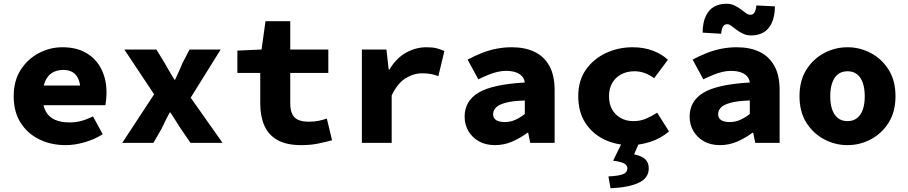

<svg xmlns="http://www.w3.org/2000/svg" viewBox="-20 -762 4840 1024"><path d="M330 12Q252 12 189 -19Q126 -50 89.5 -108Q53 -166 53 -249Q53 -331 90 -389Q127 -447 186.5 -478.5Q246 -510 313 -510Q390 -510 442.5 -478Q495 -446 521.5 -391.5Q548 -337 548 -270Q548 -249 546 -229.5Q544 -210 542 -201H172V-306H432L409 -277Q409 -332 386 -360.5Q363 -389 318 -389Q283 -389 258.5 -374Q234 -359 220.5 -327.5Q207 -296 207 -249Q207 -200 223.5 -169Q240 -138 272.5 -123.5Q305 -109 352 -109Q384 -109 413.5 -117Q443 -125 476 -141L528 -46Q485 -19 432 -3.5Q379 12 330 12Z M632 0 802 -259 643 -498H814L860 -423Q871 -402 884.5 -380Q898 -358 910 -337H914Q923 -358 933.5 -380Q944 -402 952 -423L991 -498H1157L997 -241L1167 0H996L944 -76Q931 -97 916.5 -119Q902 -141 889 -162H885Q874 -141 863 -119.5Q852 -98 842 -76L798 0Z M1587 12Q1507 12 1459 -15.5Q1411 -43 1389.5 -93Q1368 -143 1368 -209V-373H1246V-492L1375 -498L1396 -649H1528V-498H1731V-373H1528V-211Q1528 -175 1539 -153Q1550 -131 1572 -122Q1594 -113 1628 -113Q1655 -113 1678.5 -117.5Q1702 -122 1723 -130L1751 -14Q1718 -5 1677.5 3.5Q1637 12 1587 12Z M1910 0V-498H2041L2053 -391H2057Q2093 -452 2145 -481Q2197 -510 2255 -510Q2289 -510 2309 -504.5Q2329 -499 2350 -490L2318 -356Q2296 -364 2277 -367.5Q2258 -371 2231 -371Q2186 -371 2143 -344.5Q2100 -318 2069 -253V0Z M2620 12Q2569 12 2533 -9Q2497 -30 2477.5 -64Q2458 -98 2458 -140Q2458 -223 2531.5 -267.5Q2605 -312 2779 -322Q2776 -342 2764 -355.5Q2752 -369 2730.5 -376.5Q2709 -384 2678 -384Q2656 -384 2632.5 -378.5Q2609 -373 2584.5 -363Q2560 -353 2531 -339L2474 -444Q2511 -464 2549 -479Q2587 -494 2627 -502Q2667 -510 2709 -510Q2780 -510 2831 -485.5Q2882 -461 2910 -410.5Q2938 -360 2938 -281V0H2808L2797 -54H2793Q2756 -26 2712 -7Q2668 12 2620 12ZM2671 -111Q2703 -111 2729.5 -123.5Q2756 -136 2779 -154V-226Q2712 -224 2675 -213.5Q2638 -203 2624 -187.5Q2610 -172 2610 -153Q2610 -139 2617.5 -129.5Q2625 -120 2638.5 -115.5Q2652 -111 2671 -111Z M3343 12Q3264 12 3201 -19Q3138 -50 3101 -108Q3064 -166 3064 -249Q3064 -332 3104.5 -390Q3145 -448 3211.5 -479Q3278 -510 3354 -510Q3414 -510 3462.5 -491.5Q3511 -473 3542 -443L3469 -345Q3441 -365 3415.5 -373.5Q3390 -382 3364 -382Q3324 -382 3293 -365.5Q3262 -349 3245 -319Q3228 -289 3228 -249Q3228 -208 3244.5 -178.5Q3261 -149 3290.5 -132.5Q3320 -116 3358 -116Q3396 -116 3427.5 -130Q3459 -144 3485 -161L3548 -61Q3503 -23 3448 -5.5Q3393 12 3343 12ZM3236 242 3225 179Q3282 176 3304 166.5Q3326 157 3326 136Q3326 121 3311 111Q3296 101 3250 95L3302 -11H3393L3362 61Q3401 69 3420.5 86.5Q3440 104 3440 136Q3440 188 3386 213Q3332 238 3236 242Z M3820 12Q3769 12 3733 -9Q3697 -30 3677.5 -64Q3658 -98 3658 -140Q3658 -223 3731.5 -267.5Q3805 -312 3979 -322Q3976 -342 3964 -355.5Q3952 -369 3930.5 -376.5Q3909 -384 3878 -384Q3856 -384 3832.5 -378.5Q3809 -373 3784.5 -363Q3760 -353 3731 -339L3674 -444Q3711 -464 3749 -479Q3787 -494 3827 -502Q3867 -510 3909 -510Q3980 -510 4031 -485.5Q4082 -461 4110 -410.5Q4138 -360 4138 -281V0H4008L3997 -54H3993Q3956 -26 3912 -7Q3868 12 3820 12ZM3871 -111Q3903 -111 3929.5 -123.5Q3956 -136 3979 -154V-226Q3912 -224 3875 -213.5Q3838 -203 3824 -187.5Q3810 -172 3810 -153Q3810 -139 3817.5 -129.5Q3825 -120 3838.5 -115.5Q3852 -111 3871 -111ZM3985 -573Q3963 -573 3943.5 -582Q3924 -591 3909 -602.5Q3894 -614 3881.5 -623.5Q3869 -633 3858 -633Q3845 -633 3837 -621.5Q3829 -610 3826 -582L3727 -588Q3728 -642 3744 -676Q3760 -710 3788 -726Q3816 -742 3855 -742Q3878 -742 3897 -733Q3916 -724 3931 -712.5Q3946 -701 3958.5 -692Q3971 -683 3982 -683Q3995 -683 4003 -694Q4011 -705 4014 -733L4113 -728Q4112 -674 4096 -639.5Q4080 -605 4052 -589Q4024 -573 3985 -573Z M4500 12Q4434 12 4375.5 -19Q4317 -50 4280.5 -108Q4244 -166 4244 -249Q4244 -332 4280.5 -390Q4317 -448 4375.5 -479Q4434 -510 4500 -510Q4566 -510 4624.5 -479Q4683 -448 4719.5 -390Q4756 -332 4756 -249Q4756 -166 4719.5 -108Q4683 -50 4624.5 -19Q4566 12 4500 12ZM4500 -116Q4531 -116 4551.5 -132.5Q4572 -149 4582 -178.5Q4592 -208 4592 -249Q4592 -289 4582 -319Q4572 -349 4551.5 -365.5Q4531 -382 4500 -382Q4469 -382 4448.5 -365.5Q4428 -349 4418 -319Q4408 -289 4408 -249Q4408 -208 4418 -178.5Q4428 -149 4448.5 -132.5Q4469 -116 4500 -116Z"/></svg>

Font: Source Code Pro ExtraBold
Style: Regular
Weight: 800
Monospace: yes
Designer: Paul D. Hunt, Teo Tuominen
Foundry: Adobe Systems Incorporated
Version: Version 1.018;hotconv 1.0.116;makeotfexe 2.5.65601